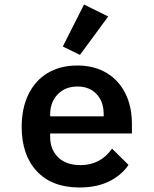

<svg xmlns="http://www.w3.org/2000/svg" viewBox="-20 -818 680 850"><path d="M76 -256Q76 -339 106 -400.5Q136 -462 191.5 -495Q247 -528 322 -528Q396 -528 450.5 -496Q505 -464 534.5 -405.5Q564 -347 564 -269V-227H202V-213Q202 -156 237.5 -121.5Q273 -87 336 -87Q425 -87 476 -160L549 -88Q519 -43 464 -15.5Q409 12 332 12Q210 12 143 -60Q76 -132 76 -256ZM439 -303V-312Q439 -368 407.5 -401.5Q376 -435 323 -435Q269 -435 235.5 -400.5Q202 -366 202 -310V-303ZM334 -575 258 -612 352 -798 459 -745Z"/></svg>

Font: Writer SemiBold
Style: Regular
Weight: 600
Monospace: yes
Designer: Mike Abbink, Paul van der Laan, Pieter van Rosmalen
Foundry: Bold Monday
Version: Version 2.001 2020